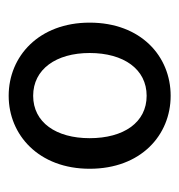

<svg xmlns="http://www.w3.org/2000/svg" viewBox="-5 -844 417 447"><g transform="rotate(90 203.5 -620.5)"><path d="M203 -432.2C294.5 -432.2 372.9 -502.6 372.9 -620.7C372.9 -740.2 294.5 -809.3 203 -809.3C111.1 -809.3 32.7 -740.2 32.7 -620.7C32.7 -502.6 111.1 -432.2 203 -432.2ZM203 -489.2C141.1 -489.2 103.4 -542.8 103.4 -620.7C103.4 -700 141.1 -753.4 203 -753.4C265.1 -753.4 301.7 -700 301.7 -620.7C301.7 -542.8 265.1 -489.2 203 -489.2Z"/></g></svg>

Font: Source Han Sans JP VF
Style: Regular
Weight: 250
Designer: Ryoko NISHIZUKA 西塚涼子 (kana, bopomofo & ideographs); Paul D. Hunt (Latin, Greek & Cyrillic); Sandoll Communications 산돌커뮤니
Foundry: Adobe
Version: Version 2.004;hotconv 1.0.118;makeotfexe 2.5.65603